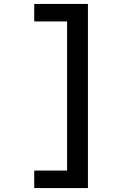

<svg xmlns="http://www.w3.org/2000/svg" viewBox="-20 -838 640 976"><path d="M427 118H154V29H321V-729H154V-818H427Z"/></svg>

Font: Fira Mono Medium
Style: Regular
Weight: 500
Designer: Carrois Corporate & Edenspiekermann AG
Foundry: Carrois Corporate GbR & Edenspiekermann AG
Version: Version 3.206